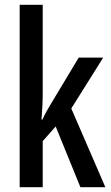

<svg xmlns="http://www.w3.org/2000/svg" viewBox="-20 -780 461 800"><path d="M158 -397V-760H62V0H158V-192L212 -253L315 0H419L277 -328L410 -540H308L192 -347C180 -328 168 -306 157 -282H153C156 -319 158 -357 158 -397Z"/></svg>

Font: Noto Sans Arabic ExtCond Med
Style: Regular
Weight: 500
Width: 2
Designer: Monotype Design Team, Nadine Chahine, Nizar Qandah and Khaled Hosny
Foundry: Monotype Imaging Inc.
Version: Version 2.012